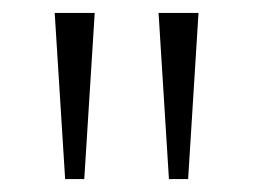

<svg xmlns="http://www.w3.org/2000/svg" viewBox="-20 -734 393 298"><path d="M288.1 -713.9 272 -456.1H242.2L226.1 -713.9ZM127 -713.9 110.8 -456.1H81.1L64.9 -713.9Z"/></svg>

Font: OpenSans-Light
Style: Regular
Weight: 300
Foundry: Ascender Corporation
Version: Version 1.10